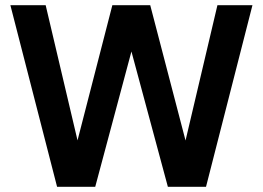

<svg xmlns="http://www.w3.org/2000/svg" viewBox="-20 -720 1013 740"><path d="M200 0 20 -700H156L296 -106H260L413 -700H559L714 -106H678L818 -700H953L774 0H627L470 -583H503L347 0Z"/></svg>

Font: Inclusive Sans SemiBold
Style: Regular
Weight: 600
Designer: Olivia King
Foundry: Olivia King
Version: Version 2.004